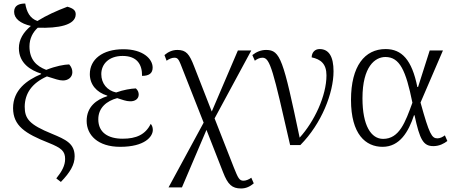

<svg xmlns="http://www.w3.org/2000/svg" viewBox="-20 -822 2574 1088"><path d="M325 209C377 155 403 112 403 64C403 -9 353 -31 274 -64C146 -116 120 -149 120 -218C121 -293 161 -351 246 -389C295 -374 314 -366 337 -366C365 -366 390 -383 390 -413C390 -429 384 -444 372 -457C343 -456 297 -448 242 -426C187 -447 147 -484 147 -559C147 -605 167 -640 194 -665C310 -661 409 -679 409 -741C409 -762 397 -774 362 -784C301 -761 241 -734 192 -703C149 -718 131 -755 123 -802C88 -802 60 -791 60 -755C60 -717 95 -689 155 -675C112 -639 87 -598 87 -549C87 -463 155 -423 213 -405V-402C132 -368 54 -312 54 -209C55 -110 120 -66 257 -12C329 17 349 35 349 79C349 116 331 149 299 189Z M661 10C801 10 846 -48 846 -86C846 -102 840 -114 834 -120C804 -59 752 -36 675 -36C594 -36 537 -70 537 -146C537 -212 585 -250 644 -266C673 -257 695 -248 717 -248C744 -247 766 -261 766 -286C766 -298 762 -310 750 -321C722 -320 680 -313 638 -298C587 -309 554 -349 554 -402C554 -459 597 -505 675 -505C757 -505 786 -456 785 -392C825 -392 845 -407 845 -439C845 -488 791 -543 679 -543C560 -543 489 -485 489 -402C489 -344 526 -299 588 -280V-277C527 -258 471 -217 471 -137C471 -57 534 10 661 10Z M935 240H1011L1150 -86L1244 154C1271 224 1295 246 1346 246C1374 246 1397 235 1418 217L1404 185C1390 196 1372 202 1360 202C1336 202 1329 187 1305 127L1196 -151L1404 -536H1328L1180 -190L1080 -446C1053 -516 1035 -539 985 -539C957 -539 933 -528 912 -510L924 -478C938 -488 954 -495 968 -495C991 -495 994 -483 1019 -419L1134 -127Z M1624 0H1682C1802 -121 1870 -295 1870 -418C1870 -501 1844 -544 1791 -544C1765 -544 1747 -526 1746 -497C1797 -486 1830 -461 1830 -395C1830 -279 1761 -133 1678 -42C1585 -484 1569 -539 1488 -539C1459 -539 1433 -528 1410 -510L1424 -478C1439 -489 1452 -495 1468 -495C1511 -495 1528 -421 1624 0Z M2148 10C2245 10 2295 -75 2326 -169H2329C2359 -29 2379 6 2436 6C2470 6 2497 -9 2515 -23L2501 -55C2489 -46 2474 -38 2459 -38C2427 -38 2413 -60 2363 -241L2490 -536H2415L2349 -329H2345C2314 -483 2257 -544 2165 -544C2047 -544 1969 -448 1969 -256C1969 -61 2052 10 2148 10ZM2151 -35C2083 -35 2034 -110 2034 -265C2034 -446 2106 -499 2164 -499C2245 -499 2280 -423 2317 -240C2277 -130 2243 -35 2151 -35Z"/></svg>

Font: Noto Serif Light
Style: Regular
Weight: 300
Designer: Monotype Design Team
Foundry: Monotype Imaging Inc.
Version: Version 2.013